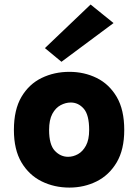

<svg xmlns="http://www.w3.org/2000/svg" viewBox="-20 -834 626 870"><path d="M294.5 16Q226 16 168.8 -12.2Q111.5 -40.5 77.2 -98.2Q43 -156 43 -245Q43 -337 77.2 -395Q111.5 -453 168.8 -480.8Q226 -508.5 294.5 -508.5Q361.5 -508.5 418 -480.8Q474.5 -453 508.8 -395Q543 -337 543 -245Q543 -156 508.8 -98.2Q474.5 -40.5 418 -12.2Q361.5 16 294.5 16ZM288.5 -123.5Q311.5 -123.5 333.2 -135.5Q355 -147.5 369.5 -174.2Q384 -201 384 -245Q384 -313.5 359.5 -341.5Q335 -369.5 300.5 -369.5Q277.5 -369.5 254.8 -357.5Q232 -345.5 217.2 -318.2Q202.5 -291 202.5 -245Q202.5 -178.5 228.2 -151Q254 -123.5 288.5 -123.5ZM258.5 -554 183.5 -616 390.5 -813.5 494.5 -729.5Z"/></svg>

Font: Karla ExtraBold
Style: Regular
Weight: 800
Designer: Jonathan Pinhorn
Version: Version 2.001